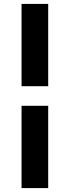

<svg xmlns="http://www.w3.org/2000/svg" viewBox="-20 -740 356 980"><path d="M226 -300V-720H90V-300ZM226 220V-200H90V220Z"/></svg>

Font: Vela Sans ExtBd
Style: Regular
Weight: 800
Designer: Principal design: Mikhail Sharanda - project Manrope.
Design modification: Ravid Balaliev
Foundry: Mikhail Sharanda
Version: Version 1.001